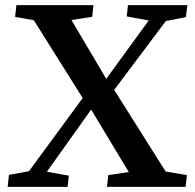

<svg xmlns="http://www.w3.org/2000/svg" viewBox="-20 -730 760 750"><path d="M10 0 15 -47 93 -61 303 -347 112 -651 39 -664 44 -710H345L340 -664L259 -652L395 -422L561 -650L475 -666L480 -710H712L706 -663L628 -648L426 -379L627 -60L710 -46L705 0H398L403 -46L483 -58L336 -302L163 -59L249 -44L244 0Z"/></svg>

Font: Literata 36pt SemiBold
Style: Italic
Weight: 600
Italic angle: -2°
Designer: Latin by Veronika Burian and Jose Scaglione. Greek by Irene Vlachou. Cyrillic by Vera Evstafieva
Foundry: TypeTogether
Version: Version 3.002